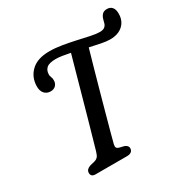

<svg xmlns="http://www.w3.org/2000/svg" viewBox="-169 -902 1027 1051"><g transform="rotate(-30 344.0 -376.5)"><path d="M307.5 -93.5Q304 -78.5 308 -71.8Q312 -65 322 -62.5L354 -54.5Q375.5 -45.5 374.5 -28Q373.5 -13.5 363.5 -6.8Q353.5 0 338 0H138.5Q123 0 116.2 -7.2Q109.5 -14.5 110 -25.5Q110.5 -37.5 117.8 -44.8Q125 -52 138 -56.5L166 -63.5Q180.5 -67 189 -76.2Q197.5 -85.5 203.5 -107Q210 -129.5 224 -178.5Q238 -227.5 255.8 -290.5Q273.5 -353.5 292 -420Q310.5 -486.5 327 -545.5Q343.5 -604.5 354.5 -643.5Q328.5 -649 305.2 -652.5Q282 -656 264.5 -656Q223 -656 206.5 -641.2Q190 -626.5 190 -601Q189.5 -591.5 194 -582Q198.5 -572.5 198 -559.5Q198 -541.5 186.2 -528.8Q174.5 -516 153.5 -516Q129.5 -516 114.8 -532.2Q100 -548.5 100.5 -578.5Q101.5 -635.5 140.8 -672.8Q180 -710 256 -710Q292.5 -710 334.2 -703Q376 -696 417.2 -686.8Q458.5 -677.5 493 -670.2Q527.5 -663 548.5 -663Q567 -663 577 -669.5Q587 -676 592 -688Q595 -696.5 596 -702.5Q597 -708.5 599 -713.5Q604 -732 614.5 -742.5Q625 -753 644.5 -753Q664.5 -753 676.5 -739.2Q688.5 -725.5 688 -697Q687.5 -653 658 -626.2Q628.5 -599.5 577.5 -599.5Q555.5 -599.5 522.8 -605.8Q490 -612 453.5 -620.5Q440 -574 422.8 -513Q405.5 -452 387.5 -386.8Q369.5 -321.5 353 -262Q336.5 -202.5 324.5 -157.8Q312.5 -113 307.5 -93.5Z"/></g></svg>

Font: Fraunces 72pt SuperSoft
Style: Italic
Weight: 400
Italic angle: -16°
Version: Version 1.000;[b76b70a41]